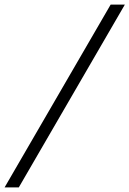

<svg xmlns="http://www.w3.org/2000/svg" viewBox="-96 -763 565 838"><path d="M-76 55 387 -743H449L-14 55Z"/></svg>

Font: Saira Light
Style: Italic
Weight: 300
Italic angle: -12°
Designer: Hector Gatti with collaboration of the Omnibus-Type team
Foundry: Omnibus-Type
Version: Version 1.100; ttfautohint (v1.8.3)